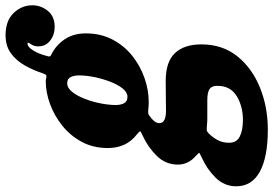

<svg xmlns="http://www.w3.org/2000/svg" viewBox="-272 -556 982 690"><g transform="rotate(-90 219.0 -211.0)"><path d="M-105.5 147Q-105.5 104 -74.2 72.5Q-43 41 -1 22.5Q16.5 14.5 14.8 12.8Q13 11 2.5 0.5Q-27.5 -25.5 -27.5 -63Q-27.5 -106.5 3.5 -138.2Q34.5 -170 75 -188.5Q92 -196 92 -198.5Q92 -201 80.5 -210.5Q32 -248 32 -314.5Q32 -367 54.2 -408.2Q76.5 -449.5 112.5 -478.2Q148.5 -507 190.2 -522.2Q232 -537.5 271.5 -537.5Q279.5 -537.5 285 -535.5Q292 -534.5 294.5 -536.5Q297 -538.5 300 -547Q311.5 -582.5 329 -613.2Q346.5 -644 372.8 -663Q399 -682 437.5 -682Q489.5 -682 517.2 -653Q545 -624 545 -586Q545 -555 525 -530.2Q505 -505.5 468 -505.5Q439 -505.5 418 -521.8Q397 -538 397.5 -564.5Q397.5 -577.5 402.5 -586.2Q407.5 -595 410.2 -599Q413 -603 406.5 -603Q395.5 -603 382.8 -582.8Q370 -562.5 363 -534Q360.5 -526 361 -523.5Q361.5 -521 367 -518Q401 -501.5 422.5 -470Q444 -438.5 444 -393.5Q444 -340 422 -298Q400 -256 363.8 -227Q327.5 -198 284 -182.8Q240.5 -167.5 197.5 -167.5Q185.5 -167.5 171 -169Q162.5 -170 157 -169.2Q151.5 -168.5 144 -162Q135.5 -156 128.5 -147.5Q121.5 -139 121.5 -129.5Q121.5 -105.5 165.5 -105.5Q175.5 -105.5 196.5 -105.8Q217.5 -106 239.2 -106.2Q261 -106.5 273 -106.5Q342 -106.5 373.2 -73.2Q404.5 -40 404.5 21.5Q404.5 97.5 361.8 150.8Q319 204 249.2 232.2Q179.5 260.5 98 260.5Q-0.5 260.5 -53 231.8Q-105.5 203 -105.5 147ZM186.5 -287.5Q186.5 -268.5 193 -256.2Q199.5 -244 216 -244Q232 -244 245.8 -261Q259.5 -278 270 -305Q280.5 -332 286.8 -362Q293 -392 293 -418Q293 -435.5 287 -448Q281 -460.5 264.5 -460.5Q248.5 -460.5 234.5 -443.5Q220.5 -426.5 209.8 -399.8Q199 -373 193 -343.2Q187 -313.5 186.5 -287.5ZM84 48.5Q69.5 63.5 60.2 81Q51 98.5 51 120.5Q50.5 148 73 159.5Q95.5 171 133 171Q182 171 218.8 148.5Q255.5 126 255.5 79.5Q256 59.5 244 51.2Q232 43 204 43H143.5Q135.5 43 128 42.8Q120.5 42.5 111.5 41.5Q101 40.5 95.8 41.2Q90.5 42 84 48.5Z"/></g></svg>

Font: Besley* Narrow Heavy
Style: Italic
Weight: 800
Width: 4
Italic angle: -13°
Designer: Owen Earl
Foundry: indestructible type*
Version: Version 3.000; ttfautohint (v1.8.3)